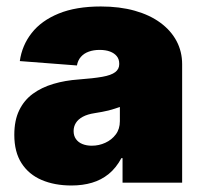

<svg xmlns="http://www.w3.org/2000/svg" viewBox="-20 -567 634 596"><path d="M201.7 8.8Q149.4 8.8 109.4 -8.3Q69.3 -25.4 46.9 -60.3Q24.4 -95.2 24.4 -148.4Q24.4 -193.4 39.6 -224.6Q54.7 -255.9 82 -275.9Q109.4 -295.9 145.8 -306.6Q182.1 -317.4 224.1 -320.3Q270 -323.7 297.6 -328.6Q325.2 -333.5 337.6 -343Q350.1 -352.5 350.1 -367.7V-369.6Q350.1 -383.3 342.5 -392.6Q335 -401.9 321.5 -407Q308.1 -412.1 289.1 -412.1Q270.5 -412.1 255.6 -406.7Q240.7 -401.4 231.2 -390.6Q221.7 -379.9 218.8 -363.8L41.5 -377.4Q48.3 -426.3 78.4 -464.6Q108.4 -502.9 162.1 -524.9Q215.8 -546.9 293 -546.9Q351.6 -546.9 398.4 -533.7Q445.3 -520.5 478 -496.3Q510.7 -472.2 528.1 -439.5Q545.4 -406.7 545.4 -367.7V0H360.4V-76.2H356.9Q340.3 -45.4 317.4 -26.9Q294.4 -8.3 265.6 0.2Q236.8 8.8 201.7 8.8ZM265.1 -114.7Q287.1 -114.7 306.9 -123.8Q326.7 -132.8 339.4 -149.7Q352.1 -166.5 352.1 -190.9V-234.9Q344.2 -232.4 335.7 -229.5Q327.1 -226.6 317.1 -224.1Q307.1 -221.7 296.6 -219.7Q286.1 -217.8 273.9 -215.8Q251.5 -212.4 237.1 -204.6Q222.7 -196.8 215.6 -185.5Q208.5 -174.3 208.5 -160.2Q208.5 -145.5 215.8 -135.3Q223.1 -125 235.8 -119.9Q248.5 -114.7 265.1 -114.7Z"/></svg>

Font: Inter 18pt Black
Style: Regular
Weight: 900
Designer: Rasmus Andersson
Foundry: rsms
Version: Version 4.001;git-66647c0bb